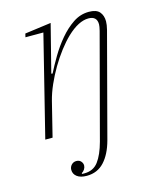

<svg xmlns="http://www.w3.org/2000/svg" viewBox="-110 -599 740 890"><g transform="rotate(-15 259.5 -154.0)"><path d="M196 212Q166 212 149.5 199.5Q133 187 133 167Q133 153 142.5 143Q152 133 166 133Q180 133 188 142Q196 151 196 162Q196 171 190.5 180Q185 189 176 194L177 198H188Q231 198 255 166Q279 134 295 75L427 -422Q432 -442 432 -452Q432 -491 391 -491Q344 -491 288 -438Q264 -415 239.5 -383Q215 -351 193.5 -314.5Q172 -278 155 -239.5Q138 -201 129 -165L88 0H53L173 -482H87L91 -499L217 -516L159 -288L165 -287Q182 -321 206 -361.5Q230 -402 260 -437.5Q290 -473 325 -496.5Q360 -520 401 -520Q437 -520 452 -502.5Q467 -485 467 -457Q467 -441 461 -417L330 78Q313 141 280 176.5Q247 212 196 212Z"/></g></svg>

Font: IBM Plex Serif ExtLt
Style: Italic
Weight: 200
Italic angle: -14°
Designer: Mike Abbink, Paul van der Laan, Pieter van Rosmalen
Foundry: Bold Monday
Version: Version 3.001